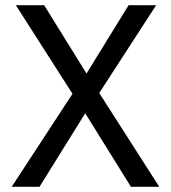

<svg xmlns="http://www.w3.org/2000/svg" viewBox="-20 -719 658 739"><path d="M484 0 308 -283 132 0H25L259 -358L41 -699H150L313 -436L475 -699H581L362 -361L593 0Z"/></svg>

Font: Fragment Mono SC
Style: Regular
Weight: 400
Monospace: yes
Designer: Wei Huang based on Nimbus Sans by URW Studio, based on Helvetica by Max Miedinger.
Foundry: Wei Huang
Version: Version 1.012; ttfautohint (v1.8.4.7-5d5b)